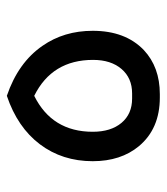

<svg xmlns="http://www.w3.org/2000/svg" viewBox="17 -504 487 561"><g transform="rotate(-90 260.5 -223.5)"><path d="M256 0Q165 0 114 -61Q70 -114 70 -196Q70 -285 119.5 -350.5Q169 -416 261 -447Q358 -414 407 -343Q451 -280 451 -196Q451 -101 395 -47Q345 0 266 0ZM253 -81H268Q313 -81 339.5 -112Q366 -143 366 -195Q366 -315 261 -367Q156 -315 156 -196Q156 -143 182 -112Q208 -81 253 -81Z"/></g></svg>

Font: Space Grotesk Medium
Style: Regular
Weight: 500
Designer: Florian Karsten
Foundry: Florian Karsten
Version: Version 2.000